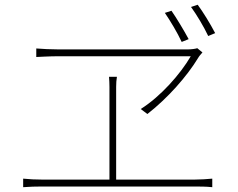

<svg xmlns="http://www.w3.org/2000/svg" viewBox="-20 -820 996 805"><path d="M154.1 -38H797.9C815 -38 845.2 -38 870 -35.2V-71C845.2 -68.9 822.8 -67.1 797.9 -67.1H467V-456C467 -473 468 -484 470.2 -497.9H437.1C438.2 -484 438.9 -469.1 438.9 -456V-67.1H154.1C129.3 -67.1 104 -68.2 77.1 -71V-35.2C105.1 -37.3 129.3 -38 154.1 -38ZM223 -584.2H779.8C736.9 -510.3 654.1 -415.8 570 -362.9L598 -342C683.9 -409.1 763.8 -500 810 -576C815 -584.9 821.7 -592 828.8 -600.1L807.2 -617.9C799 -615.1 781.2 -612.9 768.1 -612.9H223C190 -612.9 160.2 -614.7 132.1 -616.8V-581C132.1 -581 190 -584.2 223 -584.2ZM780.9 -790.8C804 -758.9 833.8 -709.9 853 -669L882.1 -681.1C861.2 -721.2 831 -770.2 808.9 -800.1ZM671.2 -766C693.2 -734 723.7 -683.2 741.8 -644.2L771 -655.9C751.1 -692.8 719.8 -745 698.9 -774.9Z"/></svg>

Font: Karasuma Gothic
Style: Thin
Weight: 200
Designer: Rasmus Andersson / Ryoko Ishizuka
Foundry: rsms
Version: Version 1.00